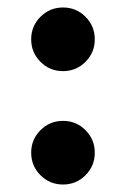

<svg xmlns="http://www.w3.org/2000/svg" viewBox="-20 -504 333 508"><path d="M146.7 -15.8Q111.7 -15.8 87.1 -40.4Q62.5 -65 62.5 -100Q62.5 -135 87.1 -159.6Q111.7 -184.2 146.7 -184.2Q181.7 -184.2 206.2 -159.6Q230.8 -135 230.8 -100Q230.8 -65 206.2 -40.4Q181.7 -15.8 146.7 -15.8ZM146.7 -315.8Q111.7 -315.8 87.1 -340.4Q62.5 -365 62.5 -400Q62.5 -435 87.1 -459.6Q111.7 -484.2 146.7 -484.2Q181.7 -484.2 206.2 -459.6Q230.8 -435 230.8 -400Q230.8 -365 206.2 -340.4Q181.7 -315.8 146.7 -315.8Z"/></svg>

Font: Funnel Sans Light
Style: Bold
Weight: 700
Version: Version 1.000